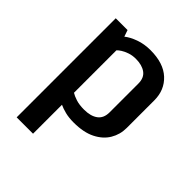

<svg xmlns="http://www.w3.org/2000/svg" viewBox="-201 -661 989 989"><g transform="rotate(45 293.0 -167.0)"><path d="M82.5 199.7V-522H168.5L180.7 -486.3Q204.6 -505.4 242.4 -519Q280.3 -532.7 325.7 -532.7Q420.4 -532.7 471.2 -485.6Q522 -438.5 522 -363.3V-162.1Q522 -114.7 498.5 -75.4Q475.1 -36.1 428 -12.5Q380.9 11.2 309.1 11.2Q273.4 11.2 246.8 4.4Q220.2 -2.4 201.7 -11.2V199.7ZM299.3 -73.7Q347.7 -73.7 375.2 -94Q402.8 -114.3 402.8 -156.7V-366.7Q402.8 -408.7 375.7 -428.2Q348.6 -447.8 303.7 -447.8Q278.8 -447.8 257.8 -440.7Q236.8 -433.6 222.4 -424.3Q208 -415 201.7 -407.7V-98.6Q215.3 -89.8 240 -81.8Q264.6 -73.7 299.3 -73.7Z"/></g></svg>

Font: Monda SemiBold
Style: Regular
Weight: 600
Designer: Vernon Adams
Foundry: Vernon Adams
Version: Version 2.200